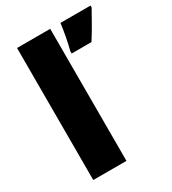

<svg xmlns="http://www.w3.org/2000/svg" viewBox="-185 -859 858 957"><g transform="rotate(-30 244.5 -380.0)"><path d="M257 0H66V-760H257ZM489 -749Q468 -712 449 -678Q430 -644 402 -600H288V-614Q296 -643 304 -685.5Q312 -728 316 -760H489Z"/></g></svg>

Font: Noto Sans Gurmukhi UI Black
Style: Regular
Weight: 900
Designer: Jelle Bosma - Monotype Design Team
Foundry: Monotype Imaging Inc.
Version: Version 2.004; ttfautohint (v1.8.4.7-5d5b)